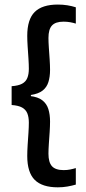

<svg xmlns="http://www.w3.org/2000/svg" viewBox="-20 -697 379 842"><path d="M312.5 -665V-593.5Q301.5 -597 288 -599.5Q274.5 -602 258.5 -602Q223.5 -602 208 -585.2Q192.5 -568.5 192.5 -530.5Q192.5 -513.5 194.2 -488Q196 -462.5 197.8 -436.2Q199.5 -410 199.5 -390.5Q199.5 -360 192.2 -337Q185 -314 166.8 -299.8Q148.5 -285.5 115.5 -280.5V-271L111.5 -276Q146.5 -272 165.5 -257.2Q184.5 -242.5 192 -218.8Q199.5 -195 199.5 -164Q199.5 -144.5 197.8 -118Q196 -91.5 194.2 -66Q192.5 -40.5 192.5 -23Q192.5 15 208 32Q223.5 49 259.5 49Q275 49 288.2 46.2Q301.5 43.5 312.5 40V112.5Q295.5 117.5 275.5 121Q255.5 124.5 233.5 124.5Q165 124.5 132.2 91.8Q99.5 59 99.5 -13Q99.5 -33.5 101.2 -60.8Q103 -88 104.8 -114.5Q106.5 -141 106.5 -159Q106.5 -183.5 99.8 -200Q93 -216.5 76.8 -225.5Q60.5 -234.5 31 -236.5V-319Q60.5 -321 76.8 -329.8Q93 -338.5 99.8 -355Q106.5 -371.5 106.5 -395.5Q106.5 -414 104.8 -440.2Q103 -466.5 101.2 -493.5Q99.5 -520.5 99.5 -540Q99.5 -612 132.2 -644.5Q165 -677 233.5 -677Q255.5 -677 275.5 -673.8Q295.5 -670.5 312.5 -665Z"/></svg>

Font: Anek Gujarati Medium
Style: Regular
Weight: 500
Designer: Mrunmayee Ghaisas (Gujarati), Yesha Goshar (Latin)
Foundry: Ek Type
Version: Version 1.003